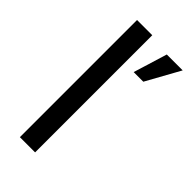

<svg xmlns="http://www.w3.org/2000/svg" viewBox="-220 -748 803 803"><g transform="rotate(45 181.0 -346.5)"><path d="M168 0H78V-693H168ZM362 -679 279 -529H222L268 -679Z"/></g></svg>

Font: Play
Style: Regular
Weight: 400
Designer: Jonas Hecksher
Foundry: Jonas Hecksher, Playtypeª, e-types AS
Version: Version 1.002